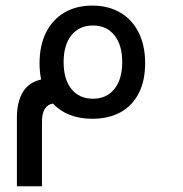

<svg xmlns="http://www.w3.org/2000/svg" viewBox="-20 -410 640 670"><path d="M165 -48.5Q146.5 -46 136.5 -30.2Q126.5 -14.5 126.5 14V240H39V0Q39 -53.5 59.5 -88.2Q80 -123 123.5 -132.5Q118 -160 118 -189.5Q118 -251 140.5 -296.2Q163 -341.5 204.5 -366Q246 -390.5 302 -390.5Q358 -390.5 399.8 -366Q441.5 -341.5 464 -296.2Q486.5 -251 486.5 -189.5Q486.5 -128 464 -84.2Q441.5 -40.5 400 -18Q358.5 4.5 302 4.5Q258.5 4.5 223.8 -9Q189 -22.5 165 -48.5ZM406.5 -193Q406.5 -253 379.2 -287Q352 -321 304.5 -321Q256.5 -321 229.2 -287Q202 -253 202 -193Q202 -133.5 229.2 -99.5Q256.5 -65.5 304.5 -65.5Q352 -65.5 379.2 -99.5Q406.5 -133.5 406.5 -193Z"/></svg>

Font: JuliaMono Italic
Style: Regular
Weight: 400
Italic angle: -9°
Monospace: yes
Designer: cormullion
Foundry: corm
Version: Version 0.049; ttfautohint (v1.8.4)